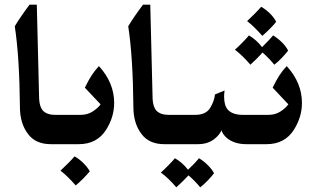

<svg xmlns="http://www.w3.org/2000/svg" viewBox="-20 -615 1361 819"><path d="M283 0H197Q132 0 100 -43Q65 -88 65 -159Q63 -373 43 -503Q67 -543 106 -595H137L147 -192Q149 -159 163 -143Q181 -125 215 -125H283Z M363 116Q333 151 303 176Q267 135 238 113Q253 99 270 82Q287 65 298 52Q318 63 336 81Q354 99 363 116Z M467 -176Q467 -116 433 -62Q394 0 316 0H269Q243 0 224.5 -18.5Q206 -37 206 -63Q206 -90 225 -107.5Q244 -125 269 -125H324Q353 -125 375.5 -139.5Q398 -154 409 -170L342 -241Q357 -272 370.5 -293Q384 -314 402 -333Q467 -262 467 -176Z M767 0H681Q616 0 584 -43Q549 -88 549 -159Q547 -373 527 -503Q551 -543 590 -595H621L631 -192Q633 -159 647 -143Q665 -125 699 -125H767Z M893 124Q884 136 867 154Q850 172 834 184Q811 156 784 133Q758 161 732 184Q698 144 666 121Q682 107 700.5 88Q719 69 726 60Q757 77 782 109Q812 81 829 60Q849 72 867 90Q885 108 893 124Z M936 -203Q936 -166 951 -148Q971 -125 1017 -125H1084V0H1031Q980 0 948 -26Q929 -43 925 -59Q915 -39 899 -26Q870 0 824 0H753Q727 0 708.5 -18.5Q690 -37 690 -64Q690 -93 710.5 -109Q731 -125 753 -125H812Q858 -125 876 -154Q894 -183 897 -212L938 -229Q938 -226 937 -220Q936 -214 936 -203Z M1034 -525Q1049 -539 1066 -556Q1083 -573 1094 -586Q1114 -575 1132 -557Q1150 -539 1158 -522Q1150 -511 1132 -493Q1114 -475 1099 -462Q1063 -503 1034 -525ZM1209 -399Q1200 -387 1183 -369Q1166 -351 1150 -339Q1132 -362 1100 -391Q1077 -365 1048 -339Q1015 -378 982 -403Q995 -414 1014.5 -434Q1034 -454 1042 -464Q1074 -445 1098 -414Q1131 -447 1145 -464Q1165 -452 1183 -434Q1201 -416 1209 -399Z M1268 -176Q1268 -116 1234 -62Q1195 0 1117 0H1070Q1044 0 1025.5 -18.5Q1007 -37 1007 -63Q1007 -90 1026 -107.5Q1045 -125 1070 -125H1125Q1154 -125 1176.5 -139.5Q1199 -154 1210 -170L1143 -241Q1158 -272 1171.5 -293Q1185 -314 1203 -333Q1268 -262 1268 -176Z"/></svg>

Font: Mirza SemiBold
Style: Regular
Weight: 600
Designer: Arabic design by Kourosh Beigpour, Latin design by Eduardo Tunni, engineering by Lasse Fister
Version: Version 1.0010g